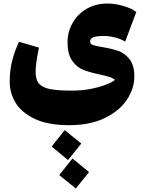

<svg xmlns="http://www.w3.org/2000/svg" viewBox="-20 -584 838 1089"><path d="M560 -317Q614 -308 650.5 -295.5Q687 -283 714.5 -248.5Q742 -214 742 -150Q742 -83 700.5 -19.5Q659 44 575.5 85Q492 126 372 126Q250 126 174.5 89Q99 52 67 -3.5Q35 -59 35 -119Q35 -189 51 -247Q67 -305 88 -347L201 -314Q182 -225 182 -175Q182 -133 200.5 -110.5Q219 -88 262.5 -79Q306 -70 387 -70Q446 -70 498 -80.5Q550 -91 585.5 -105.5Q621 -120 632 -131Q619 -142 598 -148.5Q577 -155 543 -162Q487 -174 451 -188.5Q415 -203 389 -240Q363 -277 363 -344Q363 -402 391 -452.5Q419 -503 470.5 -533.5Q522 -564 590 -564Q630 -564 677 -551Q724 -538 753 -516L690 -348Q666 -363 632.5 -371.5Q599 -380 570 -380Q528 -380 509.5 -372.5Q491 -365 491 -348Q491 -334 507.5 -328.5Q524 -323 560 -317ZM273 247 347 154 441 230 366 324ZM316 409 391 315 485 392 410 485Z"/></svg>

Font: FiraGO Heavy
Style: Italic
Weight: 900
Italic angle: -8°
Designer: bBox Type GmbH
Foundry: bBox Type GmbH
Version: Version 1.001